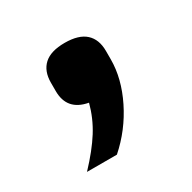

<svg xmlns="http://www.w3.org/2000/svg" viewBox="-76 -204 416 417"><g transform="rotate(-30 131.5 4.5)"><path d="M131 -129Q166 -129 183 -113.5Q200 -98 200 -69V-48Q200 0 175 50.5Q150 101 108 138H33Q66 103 84.5 73.5Q103 44 112 10Q62 1 62 -48V-69Q62 -98 79 -113.5Q96 -129 131 -129Z"/></g></svg>

Font: IBM Plex Sans Condensed Medium
Style: Regular
Weight: 500
Width: 3
Designer: Mike Abbink, Paul van der Laan, Pieter van Rosmalen
Foundry: Bold Monday
Version: Version 1.3